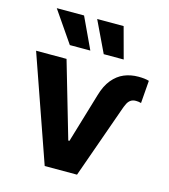

<svg xmlns="http://www.w3.org/2000/svg" viewBox="-112 -845 820 933"><g transform="rotate(15 298.0 -378.0)"><path d="M167.5 -530.3 278.3 -149.2H284.2L358.5 -398.1Q372.8 -448.4 398.2 -479.1Q423.6 -509.9 456.3 -523.5Q489.1 -537.1 527.9 -537.1Q561.4 -537.1 581.4 -530.7L572.6 -416.3Q572.6 -416.3 571.9 -416.8Q571.1 -417.3 570.7 -417.3Q560 -420.5 546.2 -420.5Q530.9 -420.5 520.7 -413.7Q510.4 -406.9 503.5 -393.6Q496.6 -380.2 487.5 -353.4Q487.5 -352.8 487 -352.1Q486.5 -351.3 486.5 -350.3L362.3 0H199.7L14.3 -530.3ZM57.8 -756.1H195.1L268.7 -599.2H165.6ZM261.1 -756.1H394.2L436.6 -599.2H336.1Z"/></g></svg>

Font: Pretendard JP Variable
Style: Regular
Weight: 400
Designer: Base glyphs from Inter by Rasmus Andersson; Hangul glyphs from Noto Sans CJK(Source Han Sans) by Jang Soo-young and Kang
Foundry: Kil Hyung-jin
Version: Version 1.307;Glyphs 3.2 (3192)